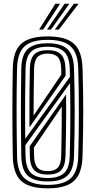

<svg xmlns="http://www.w3.org/2000/svg" viewBox="-20 -1004 514 1032"><path d="M236.5 8.4Q170.7 8.4 129.7 -9Q88.6 -26.4 69.3 -64.2Q49.9 -102 48.7 -163.3Q47.7 -229.2 47.1 -287.5Q46.5 -345.8 46.5 -401.4Q46.5 -457 47.1 -514.6Q47.7 -572.3 48.7 -637.1Q49.9 -698.4 69.3 -736Q88.7 -773.7 129.7 -791Q170.7 -808.4 236.5 -808.4Q301.4 -808.4 342 -791.1Q382.6 -773.7 402.2 -736.1Q421.8 -698.4 423.6 -637.4Q425.5 -572.6 426.5 -515Q427.5 -457.5 427.4 -402Q427.3 -346.5 426.4 -288Q425.5 -229.5 423.6 -162.7Q421.8 -100.8 401.7 -63.1Q381.5 -25.4 340.9 -8.5Q300.3 8.4 236.5 8.4ZM236.5 -84.2Q273.2 -84.2 290.7 -103Q308.2 -121.8 309.1 -167.7Q309.9 -208.9 310.6 -252.9Q311.2 -296.9 311.7 -341.9Q312.1 -386.9 311.8 -430.6L162.3 -211.3Q162.3 -206.5 162.5 -201.2Q162.6 -195.9 162.7 -190Q162.9 -184.1 163 -178Q163.1 -171.8 163.2 -165.6Q164.3 -122 181.3 -103.1Q198.3 -84.2 236.5 -84.2ZM236.5 -65.7Q187.1 -65.7 164.5 -88.5Q141.9 -111.2 140.3 -164.6Q140.3 -171.5 140.2 -180.6Q140.1 -189.8 139.9 -199.5Q139.8 -209.3 139.6 -217.9L335.2 -496.7Q335.9 -441.6 335.6 -388.9Q335.4 -336.2 334.5 -281.6Q333.6 -227.1 332 -165.7Q330.4 -111.2 307.7 -88.4Q285.1 -65.7 236.5 -65.7ZM236.5 -47.2Q295.2 -47.2 324.1 -73.3Q353 -99.5 354.9 -165.3Q356.8 -235.2 357.6 -300Q358.3 -364.7 358.1 -428.2Q357.9 -491.6 356.5 -557.7L116.3 -223.9Q116.3 -216.1 116.4 -208.6Q116.5 -201.2 116.8 -193.9Q117 -186.6 117.1 -179.4Q117.3 -172.1 117.4 -164.6Q118.8 -101.8 146.5 -74.5Q174.1 -47.2 236.5 -47.2ZM236.5 -10.1Q293 -10.1 328.7 -25.5Q364.4 -40.8 381.8 -74.6Q399.2 -108.5 400.7 -163.9Q402.4 -226.1 403.1 -282.8Q403.9 -339.5 403.9 -395.3Q404 -451.1 403.2 -510.2Q402.5 -569.4 400.7 -636.4Q399.2 -691.7 381.9 -725.4Q364.6 -759.1 328.9 -774.5Q293.2 -789.9 236.5 -789.9Q177.9 -789.9 142.1 -774Q106.2 -758.1 89.6 -724.4Q72.9 -690.6 71.6 -636.4Q70.3 -578.5 69.7 -524Q69.1 -469.4 69.1 -413.6Q69.1 -357.7 69.7 -296.4Q70.2 -235.1 71.6 -163.9Q73.2 -78.7 113.3 -44.4Q153.5 -10.1 236.5 -10.1ZM236.5 -28.6Q161.8 -28.6 128.9 -60Q95.9 -91.4 94.5 -163.9Q93.5 -229.3 92.9 -287.4Q92.3 -345.5 92.3 -401.1Q92.3 -456.8 92.9 -514.4Q93.5 -572.1 94.5 -636.4Q95.9 -708.7 128.8 -740Q161.6 -771.4 236.5 -771.4Q309.2 -771.4 342.3 -740.2Q375.4 -709.1 377.8 -635.7Q379.6 -576.9 380.6 -520Q381.5 -463 381.5 -405.8Q381.5 -348.6 380.6 -288.9Q379.7 -229.2 377.8 -164.6Q375.5 -91.1 342.2 -59.9Q308.9 -28.6 236.5 -28.6ZM115.7 -257.9 355.9 -590.8Q355.9 -598.1 355.6 -605.3Q355.4 -612.6 355.2 -620Q355.1 -627.4 354.9 -635.1Q353 -699.6 324.6 -726.2Q296.2 -752.8 236.5 -752.8Q174.1 -752.8 146.5 -725.6Q118.8 -698.5 117.4 -635.7Q115.9 -562.5 115.3 -499.2Q114.6 -436 114.8 -377.2Q114.9 -318.4 115.7 -257.9ZM138.4 -319.3Q138.2 -371.9 138.2 -425.2Q138.2 -478.5 138.8 -531.6Q139.5 -584.6 140.5 -635.6Q141.6 -687.7 163.8 -711Q186 -734.3 236.5 -734.3Q285.2 -734.3 307.9 -711.6Q330.5 -688.9 332 -634.4Q332.3 -625.5 332.4 -616Q332.6 -606.5 332.8 -597.4ZM160.4 -382.4 309.5 -603Q309.4 -610.2 309.3 -619.7Q309.2 -629.2 309.1 -632.7Q308.2 -678.1 290.9 -696.9Q273.6 -715.8 236.5 -715.8Q198.9 -715.8 181.6 -697.4Q164.3 -678.9 163.2 -634.7Q161.9 -568.3 161.2 -507Q160.5 -445.8 160.4 -382.4ZM190.2 -845 277.4 -983.9H302.9L212 -845ZM274.6 -845 377 -983.9H402.6L296.4 -845ZM232.6 -845 327.2 -983.9H352.8L254.1 -845Z"/></svg>

Font: Big Shoulders Inline Text Thin
Style: Regular
Weight: 100
Designer: Patric King
Foundry: XO Type Co
Version: Version 2.002